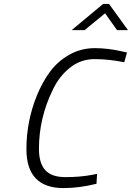

<svg xmlns="http://www.w3.org/2000/svg" viewBox="-20 -951 674 981"><path d="M305 10C357.7 10 413.7 2.7 473 -12L476 -63L453 -58C410.3 -50 364 -46 314 -46C267.3 -46 233.2 -57.8 211.5 -81.5C189.8 -105.2 179 -141.7 179 -191C179 -295.7 202.7 -396.3 250 -493C272 -539 301.3 -576.5 338 -605.5C374.7 -634.5 416.5 -649 463.5 -649C510.5 -649 561 -643.7 615 -633L629 -683L605 -688C557 -699.3 510 -705 464 -705C417.3 -705 374.2 -693.8 334.5 -671.5C294.8 -649.2 261.8 -620.2 235.5 -584.5C209.2 -548.8 186.7 -508 168 -462C132.7 -374.7 115 -283.7 115 -189C115 -56.3 178.3 10 305 10ZM346 -797H412L517 -883L578 -797H634L537 -931H507Z"/></svg>

Font: Titillium Web
Style: Light Italic
Weight: 300
Italic angle: -13°
Version: Version 1.001;PS 57.000;hotconv 1.0.70;makeotf.lib2.5.55311